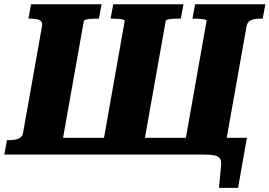

<svg xmlns="http://www.w3.org/2000/svg" viewBox="-46 -730 1273 907"><path d="M911 0H891L905 -79H1120.4L1078.6 157.4H988.4L998.4 50Q1000.6 28.4 992.3 17.7Q984 7 964.2 3.5Q944.4 0 911 0ZM894 0H143L157.2 -79H908.2ZM-25.6 0 -13 -68H-2.6Q15.2 -68 29 -71Q42.8 -74 52 -82Q61.2 -90 63.2 -104L152.4 -606Q155.4 -621 148.7 -628.5Q142 -636 129.2 -639Q116.4 -642 98.6 -642H88.2L100.8 -710H434L421.4 -642H412.4Q398.8 -642 384.8 -641Q370.8 -640 361 -637.7Q351.2 -635.4 350.2 -632L237.8 0ZM1011 0H818.2L930 -632Q931 -635.4 921.8 -637.7Q912.6 -640 899.2 -641Q885.8 -642 872.2 -642H863.2L875.8 -710H1207.6L1195 -642H1184.6Q1167.8 -642 1153.5 -639Q1139.2 -636 1130.5 -628.5Q1121.8 -621 1118.8 -606ZM624.6 0H431.4L543.2 -632Q544.2 -635.4 535 -637.7Q525.8 -640 512.4 -641Q499 -642 485.4 -642H476.4L489 -710H820.8L808.2 -642H797.2Q780.4 -642 766.9 -641Q753.4 -640 745.7 -637.7Q738 -635.4 737 -632Z"/></svg>

Font: Roboto Serif 20pt
Style: Italic
Weight: 400
Italic angle: -10°
Designer: Greg Gazdowicz
Foundry: Commercial Type
Version: Version 1.008